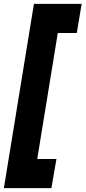

<svg xmlns="http://www.w3.org/2000/svg" viewBox="-70 -760 441 990"><path d="M122 60H221L195 210H-50L105 -740H351L326 -590H228Z"/></svg>

Font: Georama Semi Condensed Black
Style: Italic
Weight: 900
Width: 4
Italic angle: -9°
Designer: Jean-Baptiste Levee
Foundry: Production Type
Version: Version 1.000